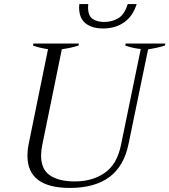

<svg xmlns="http://www.w3.org/2000/svg" viewBox="-20 -914 833 944"><path d="M369 -877Q369 -888 370 -894H414Q413 -888 413 -878Q413 -836 435.5 -821Q458 -806 492 -806Q530 -806 561 -824Q592 -842 608 -894H652Q633 -834 590 -804Q547 -774 487 -774Q432 -774 400.5 -799.5Q369 -825 369 -877ZM115 -148Q115 -179 122 -211L216 -672Q172 -679 142 -690L144 -700H368L366 -690Q329 -678 284 -672L188 -202Q182 -174 182 -150Q182 -81 226 -51.5Q270 -22 348 -22Q435 -22 495.5 -64.5Q556 -107 575 -202L672 -673Q632 -677 596 -690L598 -700H793L791 -690Q752 -678 708 -671L613 -211Q591 -98 518.5 -44Q446 10 324 10Q115 10 115 -148Z"/></svg>

Font: Trirong Light
Style: Italic
Weight: 300
Italic angle: -12°
Designer: Katatrad Team
Foundry: CadsonDemak
Version: Version 1.001